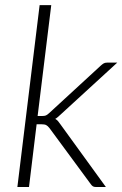

<svg xmlns="http://www.w3.org/2000/svg" viewBox="-20 -748 489 768"><path d="M185 -727.5 130.5 -284H149Q158 -284 163.5 -286.2Q169 -288.5 176.5 -295.5L382.5 -485Q388.5 -490.5 394 -494Q399.5 -497.5 408 -497.5H449L221.5 -289Q216 -284 211.2 -279.8Q206.5 -275.5 201 -272.5Q208 -268.5 212.5 -263Q217 -257.5 221.5 -251L403.5 0H363.5Q356.5 0 352 -2.5Q347.5 -5 343 -11.5L178 -235.5Q171 -244.5 164.5 -247.8Q158 -251 144.5 -251H126.5L96 0H49.5L138.5 -727.5Z"/></svg>

Font: Lato Light
Style: Italic
Weight: 300
Italic angle: -7°
Designer: Lukasz Dziedzic
Foundry: Lukasz Dziedzic
Version: Version 1.104; Western+Polish opensource